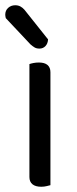

<svg xmlns="http://www.w3.org/2000/svg" viewBox="-32 -703 293 731"><path d="M80 -343H160V2Q156 3 146 5.5Q136 8 125 8Q103 8 91.5 -1.5Q80 -11 80 -29ZM160 -292H80V-459Q85 -461 95 -463Q105 -465 116 -465Q138 -465 149 -455.5Q160 -446 160 -428ZM84 -534 -10 -634Q-11 -638 -11.5 -641.5Q-12 -645 -12 -647Q-12 -663 -1 -673Q10 -683 26 -683Q37 -683 45.5 -678.5Q54 -674 61 -666L151 -553Q150 -537 141 -527.5Q132 -518 118 -518Q107 -518 99.5 -522.5Q92 -527 84 -534Z"/></svg>

Font: Baloo Paaji 2
Style: Regular
Weight: 400
Designer: Shuchita Grover, Noopur Datye and Ek Type
Foundry: Ek Type
Version: Version 1.700